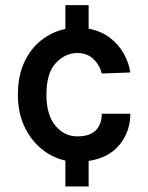

<svg xmlns="http://www.w3.org/2000/svg" viewBox="-20 -602 564 730"><path d="M228.5 107V8.5Q178.5 -2.5 137.5 -36.2Q96.5 -70 72.2 -122.2Q48 -174.5 48 -242Q48 -313 72.2 -365.2Q96.5 -417.5 137.5 -449.5Q178.5 -481.5 228.5 -492V-582.5H317V-493Q364.5 -484 397.8 -458.5Q431 -433 450.5 -398.2Q470 -363.5 475.5 -326.5L367 -322.5Q358 -356.5 334.2 -378.5Q310.5 -400.5 274 -400.5Q228 -400.5 192.2 -362.2Q156.5 -324 156.5 -242Q156.5 -165 190.5 -124.2Q224.5 -83.5 274 -83.5Q321.5 -83.5 344.2 -106.5Q367 -129.5 367 -169.5H475.5Q475.5 -102 434.5 -51.8Q393.5 -1.5 317 10V107Z"/></svg>

Font: Karla SemiBold
Style: Regular
Weight: 600
Designer: Jonathan Pinhorn
Version: Version 2.004; ttfautohint (v1.8.4.7-5d5b);gftools[0.9.33]